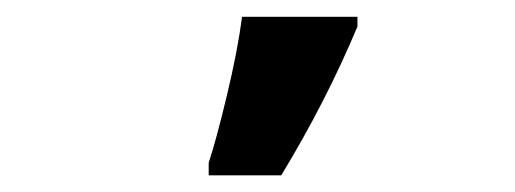

<svg xmlns="http://www.w3.org/2000/svg" viewBox="-20 -816 617 230"><path d="M230 -621.1Q238.8 -647.5 251.7 -701.2Q264.6 -754.9 270 -795.9H408.2V-784.2Q370.1 -693.4 316.9 -606H230Z"/></svg>

Font: Sahel FD
Style: Bold-FD
Weight: 700
Foundry: Saber Rastikerdar (saber.rastikerdar@gmail.com)
Version: Version 3.3.0